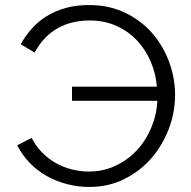

<svg xmlns="http://www.w3.org/2000/svg" viewBox="-20 -734 755 760"><path d="M334 6Q289 6 246 -5Q203 -16 165.5 -37Q128 -58 98 -89Q68 -120 48 -159L105 -188Q123 -154 148 -129Q173 -104 203 -87.5Q233 -71 266 -63Q299 -55 332 -55Q388 -55 436.5 -77.5Q485 -100 521 -138.5Q557 -177 578.5 -228Q600 -279 603 -335H265V-391H601Q597 -441 577.5 -488Q558 -535 524 -572Q490 -609 442 -631Q394 -653 334 -653Q302 -653 270.5 -646Q239 -639 210.5 -623.5Q182 -608 158.5 -583.5Q135 -559 117 -526L62 -559Q81 -593 106.5 -621.5Q132 -650 165.5 -670.5Q199 -691 240.5 -702.5Q282 -714 332 -714Q413 -714 476.5 -683Q540 -652 583.5 -601.5Q627 -551 650 -487.5Q673 -424 673 -358Q673 -289 648 -223.5Q623 -158 578.5 -107Q534 -56 471.5 -25Q409 6 334 6Z"/></svg>

Font: Rising Sun Light
Style: Regular
Weight: 300
Designer: Matt McInerney, Pablo Impallari, Rodrigo Fuenzalida (Raleway font), Stephen Hutchings (Greek), Cristiano Sobral (main ch
Foundry: The Rising Sun Project Authors
Version: Version 4.327; ttfautohint (v1.8.4.7-5d5b-dirty)